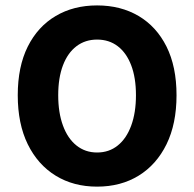

<svg xmlns="http://www.w3.org/2000/svg" viewBox="-20 -684 724 716"><path d="M342 12Q254.2 12 187.6 -28.9Q120.9 -69.9 83.5 -146.1Q46.2 -222.3 46.2 -328.9Q46.2 -435.4 83.5 -510.2Q120.9 -584.9 187.6 -624.3Q254.2 -663.8 342 -663.8Q430.3 -663.8 497 -624.3Q563.6 -584.9 601 -510.2Q638.3 -435.4 638.3 -328.9Q638.3 -222.3 601 -146.1Q563.6 -69.9 497 -28.9Q430.3 12 342 12ZM342 -115.3Q386.8 -115.3 419.2 -141.5Q451.7 -167.6 469.3 -215.7Q487 -263.7 487 -328.9Q487 -394 469.3 -440.4Q451.7 -486.7 419.2 -511.6Q386.8 -536.4 342 -536.4Q297.8 -536.4 265.1 -511.6Q232.4 -486.7 214.8 -440.4Q197.1 -394 197.1 -328.9Q197.1 -263.7 214.8 -215.7Q232.4 -167.6 265.1 -141.5Q297.8 -115.3 342 -115.3Z"/></svg>

Font: Source Sans Variable
Style: Regular
Weight: 200
Designer: Paul D. Hunt
Foundry: Adobe Systems Incorporated
Version: Version 3.006;hotconv 1.0.111;makeotfexe 2.5.65597